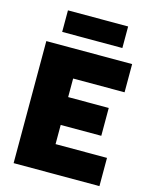

<svg xmlns="http://www.w3.org/2000/svg" viewBox="-127 -944 805 1025"><g transform="rotate(15 275.5 -431.5)"><path d="M49.7 0V-674.5H524V-518.5H239.7V-415.9H464V-262H239.7V-156H524V0ZM118.8 -743.8V-862.9H451.4V-743.8Z"/></g></svg>

Font: Titillium Web SemiBold
Style: Regular
Weight: 600
Designer: Mohamed Gaber, Accademia di Belle Arti di Urbino
Foundry: Kief Type Foundry, Accademia di Belle Arti di Urbino
Version: Version 3.000; ttfautohint (v1.8.4)